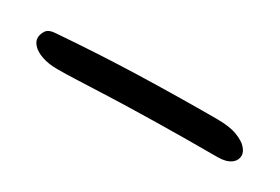

<svg xmlns="http://www.w3.org/2000/svg" viewBox="-4 -113 707 485"><g transform="rotate(30 350.0 129.5)"><path d="M135.6 175.4Q109 175.4 90 168.8Q71 162.2 61.6 152Q52.2 141.8 52.2 131.4Q52.2 121.4 58.7 110.8Q65.2 100.2 85 98.8Q205.8 89.6 318.7 86.2Q431.6 82.8 547.8 82.8Q584.6 82.8 606.5 91.3Q628.4 99.8 637.9 110.8Q647.4 121.8 647.4 131.4Q647.4 146.8 634 156.1Q620.6 165.4 596.8 165.4Q487.4 165.4 410.4 166.9Q333.4 168.4 281.1 170.4Q228.8 172.4 194.3 173.9Q159.8 175.4 135.6 175.4Z"/></g></svg>

Font: Shantell Sans Light
Style: Regular
Weight: 300
Designer: Stephen Nixon, Anya Danilova, Shantell Martin
Foundry: Arrow Type
Version: Version 1.011;[c5ecc13dd]